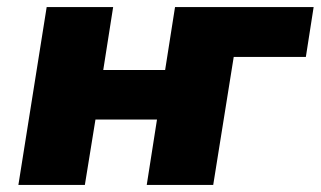

<svg xmlns="http://www.w3.org/2000/svg" viewBox="-20 -523 907 543"><path d="M32 0 112 -503H300L272 -325H447L475 -503H867L845 -362H641L583 0H395L424 -185H250L220 0Z"/></svg>

Font: Nunito Sans 8pt Black
Style: Italic
Weight: 900
Italic angle: -9°
Version: Version 3.101;gftools[0.9.27]